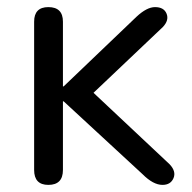

<svg xmlns="http://www.w3.org/2000/svg" viewBox="-20 -513 540 540"><path d="M116 7Q76 7 76 -35V-452Q76 -493 116 -493Q157 -493 157 -452V-270H159L364 -466Q393 -493 416 -493Q441 -493 448.5 -474.5Q456 -456 438 -437L243 -252L457 -51Q476 -31 468 -12Q460 7 437 7Q411 7 381 -23L159 -228H157V-35Q157 7 116 7Z"/></svg>

Font: Nunito
Style: Regular
Weight: 400
Designer: Vernon Adams
Foundry: Vernon Adams
Version: Version 3.602